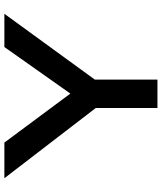

<svg xmlns="http://www.w3.org/2000/svg" viewBox="49 -789 740 878"><g transform="rotate(-90 419.0 -350.0)"><path d="M364 0V-329L378 -264L43 -700H206L454 -366L408 -367L643 -700H795L485 -274L494 -337V0Z"/></g></svg>

Font: Lexend Giga Medium
Style: Regular
Weight: 500
Designer: Bonnie Shaver-Troup, Thomas Jockin
Foundry: Lexend
Version: Version 1.007